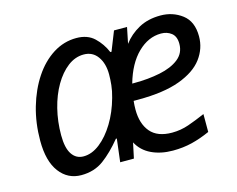

<svg xmlns="http://www.w3.org/2000/svg" viewBox="-82 -667 985 798"><g transform="rotate(-15 410.0 -268.0)"><path d="M177 10Q119 10 83.5 -37Q48 -84 48 -172Q48 -248 67.5 -315.5Q87 -383 121.5 -435Q156 -487 202.5 -516.5Q249 -546 303 -546Q351 -546 380 -518.5Q409 -491 425 -453H430L463 -536H519L505 -467Q531 -502 571 -524Q611 -546 665 -546Q718 -546 758 -515.5Q798 -485 798 -421Q798 -369 766 -326Q734 -283 665 -257.5Q596 -232 486 -232H466Q465 -223 464.5 -213Q464 -203 464 -195Q464 -134 494 -98.5Q524 -63 587 -63Q624 -63 658.5 -75Q693 -87 732 -104V-27Q692 -9 653.5 0.5Q615 10 571 10Q519 10 479 -9Q439 -28 419 -66L405 0H346L358 -99H354Q314 -50 273.5 -20Q233 10 177 10ZM488 -303Q548 -303 599 -313.5Q650 -324 680.5 -348Q711 -372 711 -412Q711 -444 692.5 -458.5Q674 -473 648 -473Q593 -473 547.5 -428.5Q502 -384 479 -303ZM206 -63Q242 -63 276.5 -90Q311 -117 339 -163Q367 -209 383 -267Q391 -295 393.5 -319.5Q396 -344 396 -365Q396 -412 374.5 -442Q353 -472 315 -472Q278 -472 246 -447.5Q214 -423 189.5 -381Q165 -339 151.5 -285Q138 -231 138 -172Q138 -117 156 -90Q174 -63 206 -63Z"/></g></svg>

Font: Noto Sans
Style: Italic
Weight: 400
Italic angle: -12°
Designer: Monotype Design Team
Foundry: Monotype Imaging Inc.
Version: Version 2.013; ttfautohint (v1.8.4.7-5d5b)